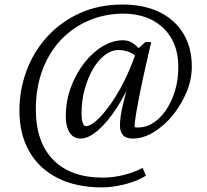

<svg xmlns="http://www.w3.org/2000/svg" viewBox="-20 -602 913 845"><path d="M428.7 222.7Q315.4 222.7 233.9 181.6Q152.3 140.6 108.9 64.5Q65.4 -11.7 65.4 -115.2Q65.4 -205.1 96.2 -289.1Q127 -373 186.5 -439Q246.1 -504.9 330.1 -543.5Q414.1 -582 519.5 -582Q613.3 -582 681.6 -548.8Q750 -515.6 787.1 -454.1Q824.2 -392.6 824.2 -308.6Q824.2 -252.9 801.3 -197.3Q778.3 -141.6 740.7 -95.2Q703.1 -48.8 656.7 -20.5Q610.4 7.8 563.5 7.8Q534.2 7.8 521 -7.8Q507.8 -23.4 507.8 -48.8Q507.8 -67.4 511.2 -91.8Q514.6 -116.2 525.4 -159.7Q536.1 -203.1 555.7 -277.3H569.3Q536.1 -192.4 494.6 -128.4Q453.1 -64.5 411.1 -28.3Q369.1 7.8 335 7.8Q302.7 7.8 286.1 -19Q269.5 -45.9 269.5 -88.9Q269.5 -157.2 292 -217.8Q314.5 -278.3 351.1 -325.2Q387.7 -372.1 432.1 -398.4Q476.6 -424.8 520.5 -424.8Q544.9 -424.8 563.5 -412.6Q582 -400.4 600.6 -378.9L585 -346.7Q569.3 -365.2 546.9 -373.5Q524.4 -381.8 501 -381.8Q469.7 -381.8 440.4 -358.9Q411.1 -335.9 388.7 -297.4Q366.2 -258.8 352.5 -208.5Q338.9 -158.2 338.9 -103.5Q338.9 -77.1 343.8 -62Q348.6 -46.9 358.4 -46.9Q377.9 -46.9 405.8 -72.3Q433.6 -97.7 464.8 -141.1Q496.1 -184.6 524.9 -241.7Q553.7 -298.8 575.2 -361.3L582 -382.8L620.1 -417H645.5Q632.8 -361.3 619.6 -303.7Q606.4 -246.1 596.2 -194.8Q585.9 -143.6 579.1 -103Q572.3 -62.5 572.3 -42Q612.3 -37.1 647 -56.6Q681.6 -76.2 708 -113.8Q734.4 -151.4 749.5 -200.2Q764.6 -249 764.6 -303.7Q765.6 -377.9 735.4 -431.2Q705.1 -484.4 650.4 -513.2Q595.7 -542 519.5 -542Q438.5 -541 368.7 -510.7Q298.8 -480.5 247.1 -425.3Q195.3 -370.1 166.5 -293Q137.7 -215.8 137.7 -121.1Q137.7 23.4 214.4 101.6Q291 179.7 432.6 179.7Q477.5 179.7 524.9 168Q572.3 156.2 607.4 136.7L622.1 170.9Q600.6 185.5 567.9 197.3Q535.2 209 498.5 215.8Q461.9 222.7 428.7 222.7Z"/></svg>

Font: Crimson Pro ExtraLight Light
Style: Italic
Weight: 300
Italic angle: -12°
Version: Version 1.002